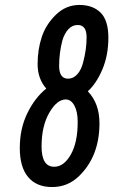

<svg xmlns="http://www.w3.org/2000/svg" viewBox="-20 -749 458 776"><path d="M167 -391Q132 -431 132 -490Q132 -549 149 -600Q166 -651 206.5 -690Q247 -729 301 -729Q355 -729 386.5 -698Q418 -667 418 -596.5Q418 -526 394 -469Q370 -412 335 -380Q382 -331 382 -251Q382 -116 298 -36Q253 7 190.5 7Q128 7 94 -33Q60 -73 60 -151Q60 -229 90.5 -291.5Q121 -354 167 -391ZM199 -75Q238 -75 266 -124Q294 -173 294 -256Q294 -298 280.5 -322.5Q267 -347 246 -347Q210 -347 179 -293Q148 -239 148 -157Q148 -75 199 -75ZM255 -431Q277 -431 293 -449.5Q309 -468 316 -497Q330 -549 330 -598.5Q330 -648 294 -648Q272 -648 256 -630.5Q240 -613 232 -585Q219 -535 219 -483Q219 -431 255 -431Z"/></svg>

Font: Economica
Style: Bold Italic
Weight: 700
Designer: Vicente Lamonaca
Foundry: Vicente Lamonaca
Version: Version 1.100